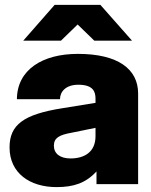

<svg xmlns="http://www.w3.org/2000/svg" viewBox="-20 -752 616 784"><path d="M374 0H544V-370C544 -470 462 -532 298 -532C154 -532 50 -468 49 -347H225C225 -377 248 -406 300 -406C361 -406 370 -377 370 -349V-332L234 -310C77 -285 19 -243 19 -150C19 -45 102 12 211 12C280 12 330 -4 374 -52ZM75 -586H229L297 -652L365 -586H519L390 -732H203ZM200 -157C200 -189 222 -201 272 -210L370 -230V-196C370 -130 323 -105 268 -105C225 -105 200 -125 200 -157Z"/></svg>

Font: Aspekta 850
Style: Regular
Weight: 850
Designer: Ivo Dolenc
Version: Version 2.000